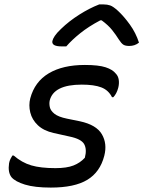

<svg xmlns="http://www.w3.org/2000/svg" viewBox="-20 -838 649 869"><path d="M231 -77Q282 -77 312.5 -89Q343 -101 364 -124Q374 -162 361 -185.5Q348 -209 295 -220L223 -236Q178 -246 151.5 -271Q125 -296 117 -329Q109 -362 117 -393Q137 -468 200.5 -506Q264 -544 364 -544Q426 -544 458 -533.5Q490 -523 504 -505Q515 -494 517.5 -476.5Q520 -459 515 -440Q508 -414 493 -398H487Q471 -430 438.5 -442.5Q406 -455 350 -455Q223 -455 205 -383Q202 -369 205.5 -353Q209 -337 226.5 -323Q244 -309 283 -301L342 -289Q416 -273 441 -230.5Q466 -188 452 -133Q433 -59 375 -24Q317 11 210 11Q137 11 93 -2.5Q49 -16 32 -36Q15 -58 21 -99Q23 -110 27.5 -119Q32 -128 36 -134H42Q79 -102 121.5 -89.5Q164 -77 231 -77ZM429 -818H449Q465 -818 478.5 -813.5Q492 -809 514 -789Q541 -764 568 -726.5Q595 -689 609 -645Q599 -637 588 -633.5Q577 -630 565 -630Q547 -630 538 -636Q529 -642 518 -659Q505 -680 487.5 -702Q470 -724 440 -746H434Q381 -718 343 -687.5Q305 -657 280 -628H259Q213 -628 217 -652Q219 -662 228 -675.5Q237 -689 256 -707Q292 -742 338.5 -771.5Q385 -801 429 -818Z"/></svg>

Font: Recursive Sn Csl St
Style: Italic
Weight: 400
Italic angle: -15°
Version: Version 1.079;hotconv 1.0.112;makeotfexe 2.5.65598; ttfautoh